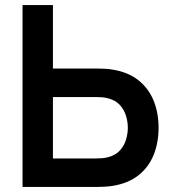

<svg xmlns="http://www.w3.org/2000/svg" viewBox="-20 -740 688 760"><path d="M69.2 0V-720H189.5V-468.7H366.7Q376.8 -468.7 393.6 -467.9Q410.4 -467.2 424.3 -464.7Q486.3 -455 527.1 -423Q567.8 -390.9 587.8 -342.3Q607.7 -293.8 607.7 -234.3Q607.7 -174.9 588 -126.3Q568.2 -77.8 527.5 -45.7Q486.8 -13.7 424.3 -4Q410.4 -2 393.8 -1Q377.2 0 366.7 0ZM189.5 -112.8H361.7Q371.8 -112.8 384.2 -113.8Q396.6 -114.8 407.3 -117.7Q437.2 -125.2 454.4 -144.2Q471.6 -163.2 478.8 -187.2Q486 -211.3 486 -234.3Q486 -257.3 478.8 -281.4Q471.6 -305.5 454.4 -324.5Q437.2 -343.4 407.3 -351Q396.6 -353.9 384.2 -354.9Q371.8 -355.8 361.7 -355.8H189.5Z"/></svg>

Font: Manrope ExtraLight
Style: Regular
Weight: 200
Designer: Mikhail Sharanda
Foundry: Mikhail Sharanda
Version: Version 4.505